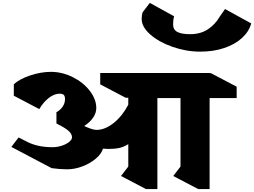

<svg xmlns="http://www.w3.org/2000/svg" viewBox="-20 -1288 1747 1320"><path d="M1357 -933Q1260 -933 1166 -966Q1072 -999 1013 -1051Q954 -1103 954 -1158Q954 -1181 960 -1203L1010 -1268L1177 -1176Q1170 -1152 1170 -1120Q1170 -1084 1199 -1068.5Q1228 -1053 1287 -1053Q1358 -1053 1408.5 -1086Q1459 -1119 1491 -1174L1527 -1226L1707 -1127Q1692 -1071 1644 -1027Q1596 -983 1522 -958Q1448 -933 1357 -933ZM1607 -692V-614H1421V12H1343L1171 -78L1221 -143V-614H1062V12H984L812 -78L862 -143V-297Q832 -278 801 -271Q770 -264 727 -264Q714 -264 688 -266Q678 -231 639.5 -198Q601 -165 547.5 -144.5Q494 -124 441 -124Q393 -124 335 -132L58 -278L108 -343L171 -311Q241 -276 341 -276Q373 -276 404 -286Q435 -296 455 -312Q475 -328 475 -344Q475 -367 451 -388.5Q427 -410 368 -439V-517Q395 -531 411 -555Q427 -579 427 -607Q427 -627 418.5 -635.5Q410 -644 390 -644Q354 -644 316.5 -615.5Q279 -587 250 -538L75 -630V-708Q112 -744 186.5 -769Q261 -794 330 -794Q407 -794 479.5 -758Q552 -722 597 -664Q642 -606 642 -545Q642 -511 620 -479Q598 -447 559 -422L571 -416Q619 -395 644 -395Q702 -395 761.5 -442.5Q821 -490 862 -568V-616H844L669 -708V-786H1421L1432 -784Z"/></svg>

Font: Inknut Antiqua Black
Style: Regular
Weight: 900
Designer: Claus Eggers Sørensen
Foundry: Claus Eggers Sørensen
Version: Version 1.003; ttfautohint (v1.8.2) -l 8 -r 50 -G 200 -x 14 